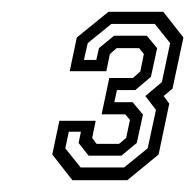

<svg xmlns="http://www.w3.org/2000/svg" viewBox="-20 -720 330 325"><path d="M102.5 -415 68.5 -458.5 80.5 -515.5H142L136 -486.5L143.5 -476.5H181.5L193.5 -486.5L200 -517L192 -526.5H152L165 -588H205L217.5 -599L223.5 -628.5L215.5 -638.5H177.5L166 -628.5L160 -599.5H98L110 -656.5L163.5 -700H256.5L290.5 -656.5L272 -570L257 -557.5L266.5 -544.5L248.5 -458.5L195.5 -415ZM116.5 -436.5H190L230 -469L244 -534L226 -557.5L254 -581L268 -647L242 -679.5H168.5L128.5 -647L122 -618.5H143L147.5 -638.5L173 -659.5H228.5L246 -638.5L235.5 -590L209 -567.5H178L173.5 -547H204.5L222 -526L211.5 -478L185.5 -456.5H130L113 -478L117 -497H96.5L90.5 -469Z"/></svg>

Font: Tourney Expanded Medium
Style: Italic
Weight: 500
Width: 7
Italic angle: -12°
Designer: Tyler Finck
Foundry: Etcetera Type Co
Version: Version 1.010; ttfautohint (v1.8.3)